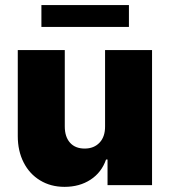

<svg xmlns="http://www.w3.org/2000/svg" viewBox="-20 -727 667 754"><path d="M392.6 -530.3H577.1V0H402.3V-100.6H396.5Q378.9 -49.8 335.7 -21.5Q292.5 6.8 233.4 6.8Q179.2 6.8 137.5 -18.6Q95.7 -43.9 72.8 -89.1Q49.8 -134.3 49.8 -192.4V-530.3H234.4V-230.5Q234.4 -189.9 254.9 -166.7Q275.4 -143.6 312.5 -143.6Q349.1 -143.6 371.1 -167Q393.1 -190.4 392.6 -231.4ZM486.3 -621.1H142.6V-707H486.3Z"/></svg>

Font: Pretendard GOV Black
Style: Regular
Weight: 900
Designer: Base glyphs from Inter by Rasmus Andersson; Hangeul glyphs from Noto Sans CJK(Source Han Sans) by Jang Soo-young and Kan
Foundry: Kil Hyung-jin
Version: Version 1.309